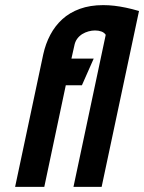

<svg xmlns="http://www.w3.org/2000/svg" viewBox="-20 -730 563 750"><path d="M393 -594 267 0H377L523 -687Q496 -695 472 -700Q448 -705 426.5 -707.5Q405 -710 383 -710Q332 -710 292 -695.5Q252 -681 223.5 -655Q195 -629 176.5 -594Q158 -559 149 -518L39 0H153L237 -397H300L346 -501H259L270 -550Q273 -567 281.5 -578.5Q290 -590 301.5 -597Q313 -604 326 -607.5Q339 -611 351 -611Q365 -611 376 -607Q387 -603 393 -594Z"/></svg>

Font: Advent Pro
Style: Bold Italic
Weight: 700
Italic angle: -12°
Designer: VivaRado, Andreas Kalpakidis
Foundry: VivaRado, Andreas Kalpakidis
Version: Version 3.000